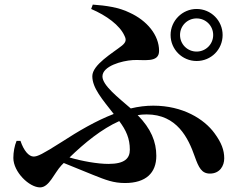

<svg xmlns="http://www.w3.org/2000/svg" viewBox="-20 -784 1040 834"><path d="M721 -632C721 -569 772 -519 834 -519C897 -519 947 -569 947 -632C947 -694 897 -745 834 -745C772 -745 721 -694 721 -632ZM762 -632C762 -672 794 -704 834 -704C874 -704 906 -672 906 -632C906 -592 874 -560 834 -560C794 -560 762 -592 762 -632ZM69 -172H52C43 -151 38 -123 38 -98C38 -37 107 30 154 30C194 30 215 -32 247 -66L257 -76L385 -24C440 -2 473 11 523 11C614 11 659 -33 659 -107C659 -168 636 -225 578 -284C591 -286 604 -287 617 -287C749 -287 798 -184 826 -104C843 -56 856 -30 892 -30C935 -30 954 -64 954 -96C954 -132 942 -164 912 -205C867 -267 774 -325 646 -325C613 -325 581 -321 548 -313C494 -360 425 -413 425 -452C425 -497 509 -520 557 -523C603 -526 671 -509 671 -563C671 -632 618 -695 543 -729C497 -752 440 -760 383 -764L376 -745C442 -717 501 -674 521 -628C529 -612 528 -601 510 -586C470 -554 381 -503 381 -453C381 -402 424 -353 474 -289C396 -259 320 -214 249 -168C164 -114 143 -104 126 -104C105 -104 83 -130 69 -172ZM498 -258C528 -218 544 -182 544 -134C544 -97 523 -72 451 -72C404 -72 336 -84 282 -100C348 -164 422 -224 498 -258Z"/></svg>

Font: Noto Serif KR
Style: Bold
Weight: 700
Designer: Ryoko NISHIZUKA 西塚涼子 (kana & ideographs); Frank Grießhammer (Latin, Greek & Cyrillic); Wenlong ZHANG 张文龙 (bopomofo); San
Foundry: Adobe
Version: Version 2.001;hotconv 1.1.0;makeotfexe 2.6.0